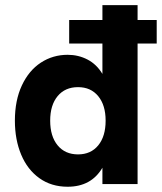

<svg xmlns="http://www.w3.org/2000/svg" viewBox="-20 -717 630 748"><path d="M38 -247Q38 -326 65.2 -384.2Q92.5 -442.5 139.2 -473Q186 -503.5 243.5 -503.5Q285.5 -503.5 321 -485Q356.5 -466.5 379 -429V-547.5H249.5V-639H379V-697H516V-639H590.5V-547.5H516V0H379V-63.5Q335.5 10.5 243.5 10.5Q180 10.5 133.5 -22.8Q87 -56 62.5 -114.5Q38 -173 38 -247ZM284 -115.5Q334 -115.5 362.8 -150.8Q391.5 -186 391.5 -247Q391.5 -307 362.8 -342.2Q334 -377.5 284 -377.5Q233.5 -377.5 204.5 -342.5Q175.5 -307.5 175.5 -247Q175.5 -186 204.5 -150.8Q233.5 -115.5 284 -115.5Z"/></svg>

Font: HK Grotesk ExtraBold
Style: Regular
Weight: 800
Designer: Alfredo Marco Pradil
Foundry: Hanken Design Co.
Version: Version 3.001